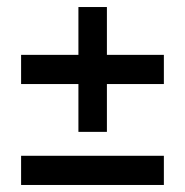

<svg xmlns="http://www.w3.org/2000/svg" viewBox="-20 -526 526 546"><path d="M203 -151V-287H40V-370H203V-506H284V-370H446V-287H284V-151ZM40 0V-83H446V0Z"/></svg>

Font: Rokkitt SemiBold SemiBold
Style: Regular
Weight: 600
Version: Version 3.103